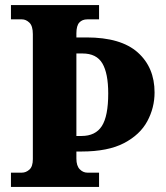

<svg xmlns="http://www.w3.org/2000/svg" viewBox="-20 -734 651 754"><path d="M23 0V-56H66Q82 -56 95.5 -68Q109 -80 109 -109V-600Q109 -632 95.5 -645Q82 -658 66 -658H23V-714H369V-658H323Q303 -658 291.5 -645.5Q280 -633 280 -603V-587H320Q455 -587 521 -528Q587 -469 587 -371Q587 -311 558.5 -258Q530 -205 467 -172Q404 -139 300 -139H280V-111Q280 -83 293 -69.5Q306 -56 323 -56H369V0ZM300 -200Q355 -200 380 -239Q405 -278 405 -367Q405 -446 382 -485Q359 -524 304 -524H280V-200Z"/></svg>

Font: Noto Serif Ethiopic SemiCondensed ExtraBold
Style: Regular
Weight: 800
Width: 4
Designer: Monotype Design Team
Foundry: Monotype Imaging Inc.
Version: Version 2.102; ttfautohint (v1.8.4.7-5d5b)